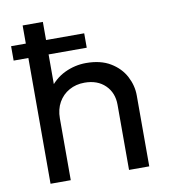

<svg xmlns="http://www.w3.org/2000/svg" viewBox="-81 -790 765 860"><g transform="rotate(-10 301.5 -360.0)"><path d="M79.5 0V-720H171.5V-393.5L152.5 -413Q185.5 -460.5 232.2 -482.8Q279 -505 329.5 -505Q396 -505 440.2 -478.2Q484.5 -451.5 506.5 -409.5Q528.5 -367.5 528.5 -323V0H436.5V-296.5Q436.5 -351 401.5 -385.2Q366.5 -419.5 307.5 -419.5Q268.5 -419.5 237.8 -402.2Q207 -385 189.2 -353.8Q171.5 -322.5 171.5 -280.5V0ZM12.5 -572V-637.5H345V-572Z"/></g></svg>

Font: Geologica Roman Light
Style: Regular
Weight: 300
Designer: Sindre Bremnes, Frode Helland
Foundry: Monokrom Skriftforlag AS
Version: Version 1.010;gftools[0.9.28]